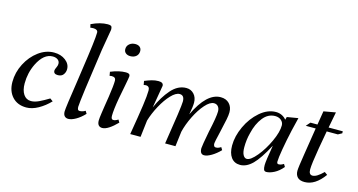

<svg xmlns="http://www.w3.org/2000/svg" viewBox="-79 -1059 2608 1398"><g transform="rotate(15 1225.5 -360.0)"><path d="M26 -145Q26 -217 60 -283Q94 -349 149 -389.5Q204 -430 265 -430Q317 -430 352 -403Q387 -376 387 -337Q387 -314 373.5 -296Q360 -278 332 -278Q300 -278 300 -304Q300 -313 308 -329Q316 -345 316 -358Q316 -378 301 -389Q286 -400 263 -400Q195 -400 149 -307Q115 -237 115 -158Q115 -106 135.5 -75.5Q156 -45 192 -45Q219 -45 251 -60Q283 -75 324 -100L346 -84Q307 -43 260.5 -17Q214 9 171 9Q104 9 65 -33.5Q26 -76 26 -145Z M449 -36Q449 -63 482 -279L495 -370Q529 -599 529 -651Q529 -663 520 -669Q511 -675 496 -675Q481 -675 472 -673L466 -698Q533 -730 589 -730Q605 -730 613.5 -725.5Q622 -721 622 -697Q614 -649 595 -539Q538 -149 536 -94Q536 -82 539.5 -74.5Q543 -67 555 -67Q562 -67 573.5 -70Q585 -73 596 -80L608 -60Q577 -27 544.5 -8.5Q512 10 488 10Q470 10 459.5 -1.5Q449 -13 449 -36Z M706 -36Q706 -53 712 -93.5Q718 -134 720 -147L732 -223Q745 -310 745 -347Q745 -373 714 -373Q706 -373 698 -371L693 -400Q756 -426 807 -426Q822 -426 830 -421.5Q838 -417 838 -404Q838 -396 826 -334Q807 -235 806 -230Q790 -139 790 -94Q790 -67 807 -67Q823 -67 843 -80L855 -60Q823 -27 794.5 -8.5Q766 10 744 10Q726 10 716 -1.5Q706 -13 706 -36ZM758 -589Q758 -613 776 -628Q794 -643 820 -643Q842 -643 854.5 -632Q867 -621 867 -602Q867 -577 850 -562.5Q833 -548 806 -548Q785 -548 771.5 -559Q758 -570 758 -589Z M1480 -35Q1480 -51 1502 -166Q1528 -284 1528 -324Q1528 -347 1516.5 -361Q1505 -375 1485 -375Q1455 -375 1419 -334.5Q1383 -294 1352.5 -232.5Q1322 -171 1308 -113L1294 0H1216Q1262 -288 1262 -328Q1262 -375 1226 -375Q1197 -375 1161.5 -337.5Q1126 -300 1094.5 -242Q1063 -184 1046 -127L1031 0H953Q978 -148 989 -225.5Q1000 -303 1000 -341Q1000 -373 971 -373Q963 -373 955 -371L950 -400Q979 -412 1003.5 -419Q1028 -426 1053 -426Q1090 -426 1090 -400Q1086 -370 1061 -230Q1098 -315 1148.5 -372.5Q1199 -430 1262 -430Q1297 -430 1320 -405Q1343 -380 1343 -340Q1343 -310 1331 -250Q1416 -430 1521 -430Q1562 -430 1586 -405Q1610 -380 1610 -340Q1610 -318 1603.5 -285.5Q1597 -253 1581 -183Q1562 -105 1562 -90Q1562 -82 1566 -74.5Q1570 -67 1581 -67Q1598 -67 1618 -80L1630 -60Q1599 -28 1566.5 -9Q1534 10 1512 10Q1480 10 1480 -35Z M1691 -112Q1691 -182 1725.5 -256.5Q1760 -331 1817.5 -380.5Q1875 -430 1938 -430Q1962 -430 1982.5 -420Q2003 -410 2016 -393L2022 -415L2106 -429L2082 -330Q2064 -250 2052 -180Q2040 -110 2040 -84Q2040 -67 2053 -67Q2071 -67 2091 -80L2103 -60Q2073 -24 2039.5 -7Q2006 10 1981 10Q1967 10 1962 -1Q1957 -12 1957 -36Q1957 -65 1978 -187Q1921 -79 1876 -34.5Q1831 10 1783 10Q1739 10 1715 -22.5Q1691 -55 1691 -112ZM2003 -346Q2003 -369 1985 -384.5Q1967 -400 1940 -400Q1886 -400 1848.5 -352.5Q1811 -305 1794 -232Q1780 -180 1780 -123Q1780 -85 1791 -65Q1802 -45 1819 -45Q1848 -45 1892.5 -99Q1937 -153 1970 -225Q2003 -297 2003 -346Z M2198 -57Q2198 -81 2215 -186L2247 -389H2172L2199 -420H2252L2269 -524L2359 -540L2336 -420H2443V-405L2414 -389H2330L2306 -254Q2285 -130 2285 -91Q2285 -51 2313 -51Q2344 -51 2393 -100L2415 -84Q2348 9 2269 9Q2232 9 2215 -9Q2198 -27 2198 -57Z"/></g></svg>

Font: Unna
Style: Italic
Weight: 400
Italic angle: -8.05°
Designer: Jorge de Buen Unna
Foundry: Omnibus-Type
Version: Version 2.008